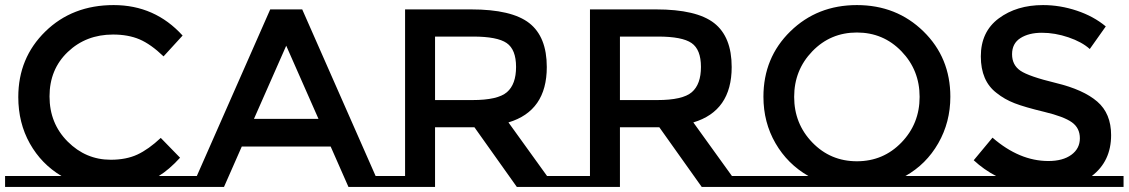

<svg xmlns="http://www.w3.org/2000/svg" viewBox="-20 -736 4444 756"><path d="M736 -43V0H0V-43H222Q143 -90 97.5 -171Q52 -252 52 -354Q52 -508 158.5 -612Q265 -716 427.5 -716Q590 -716 699 -596L624 -514Q574 -562 529.5 -581Q485 -600 425 -600Q319 -600 247 -531.5Q175 -463 175 -356.5Q175 -250 246.5 -178.5Q318 -107 416 -107Q477 -107 521 -127.5Q565 -148 613 -193L689 -115Q645 -67 605 -43Z M1575 -43V0H1352L1282 -159H932L862 0H639V-43H755L1044 -699H1170L1459 -43ZM1234 -268 1107 -556 980 -268Z M2231 -43V0H2015L1848 -235H1693V0H1478V-43H1575V-699H1835Q1995 -699 2064 -645Q2133 -591 2133 -472Q2133 -299 1982 -254L2134 -43ZM1843 -592H1693V-342H1840Q1940 -342 1976 -373Q2012 -404 2012 -472.5Q2012 -541 1975 -566.5Q1938 -592 1843 -592Z M2959 -43V0H2743L2576 -235H2421V0H2206V-43H2303V-699H2563Q2723 -699 2792 -645Q2861 -591 2861 -472Q2861 -299 2710 -254L2862 -43ZM2571 -592H2421V-342H2568Q2668 -342 2704 -373Q2740 -404 2740 -472.5Q2740 -541 2703 -566.5Q2666 -592 2571 -592Z M3774 -43V0H2934V-43H3163Q3081 -90 3033.5 -172Q2986 -254 2986 -355Q2986 -509 3092 -612.5Q3198 -716 3354 -716Q3510 -716 3616 -612.5Q3722 -509 3722 -355Q3722 -255 3674.5 -172Q3627 -89 3545 -43ZM3529.5 -534Q3458 -608 3354 -608Q3250 -608 3178.5 -534Q3107 -460 3107 -354.5Q3107 -249 3178.5 -175Q3250 -101 3354 -101Q3458 -101 3529.5 -175Q3601 -249 3601 -354.5Q3601 -460 3529.5 -534Z M4404 -43V0H3774V-43H3902Q3854 -68 3814 -105L3888 -194Q3994 -102 4108 -102Q4165 -102 4198.5 -126.5Q4232 -151 4232 -191.5Q4232 -232 4200.5 -254.5Q4169 -277 4092 -295.5Q4015 -314 3975 -329.5Q3935 -345 3904 -370Q3842 -417 3842 -514Q3842 -611 3912.5 -663.5Q3983 -716 4087 -716Q4154 -716 4220 -694Q4286 -672 4334 -632L4271 -543Q4240 -571 4187 -589Q4134 -607 4082.5 -607Q4031 -607 3998 -586Q3965 -565 3965 -522.5Q3965 -480 3998 -457.5Q4031 -435 4138.5 -409Q4246 -383 4300.5 -336Q4355 -289 4355 -204Q4355 -101 4279 -43Z"/></svg>

Font: Montserrat Subrayada
Style: Regular
Weight: 400
Designer: Julieta Ulanovsky
Foundry: Julieta Ulanovsky
Version: Version 2.001